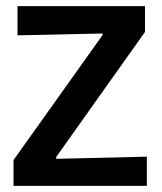

<svg xmlns="http://www.w3.org/2000/svg" viewBox="-20 -605 527 625"><path d="M24 0V-84L314 -491V-496L37 -490V-585H452V-501L163 -94V-88L458 -95V0Z"/></svg>

Font: Ruda
Style: Bold
Weight: 700
Designer: Mariela Monsalve and Angelina Sanchez
Foundry: Mariela Monsalve and Angelina Sanchez
Version: Version 2.000